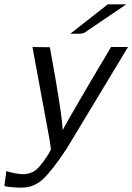

<svg xmlns="http://www.w3.org/2000/svg" viewBox="-28 -689 608 882"><path d="M295 -534 467 -669H552L362 -540Q350 -534 337 -534ZM121 -473Q135 -473 161.5 -472.5Q188 -472 201 -472L224 -344Q258 -148 260 -91Q265 -102 289 -144Q313 -186 344.5 -240Q376 -294 405.5 -344Q435 -394 458.5 -433Q482 -472 482 -473H560L277 -4Q212 94 170 133.5Q128 173 70 173Q27 173 -8 166L1 97Q44 110 75 111Q98 112 120 102Q151 90 198 13Q205 1 206 -4Q206 -5 204.5 -14Q203 -23 201.5 -35.5Q200 -48 198 -57Z"/></svg>

Font: Coval
Style: Light Italic
Weight: 300
Foundry: Context Ltd
Version: Version 001.000